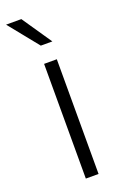

<svg xmlns="http://www.w3.org/2000/svg" viewBox="-161 -788 528 831"><g transform="rotate(-20 103.5 -372.0)"><path d="M140.6 0H82V-528.3H140.6ZM148.9 -607.4H95.7L-14.6 -744.1H55.7Z"/></g></svg>

Font: Roboto-Light
Style: Regular
Weight: 300
Designer: Google
Version: Version 2.137; 2017